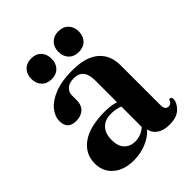

<svg xmlns="http://www.w3.org/2000/svg" viewBox="-179 -710 820 820"><g transform="rotate(-45 230.5 -300.0)"><path d="M23 -99Q23 -157.5 71 -192Q119 -226.5 211.5 -226.5Q230.5 -226.5 246.2 -224Q262 -221.5 275.5 -217.5V-350Q275.5 -420.5 217 -420.5Q189 -420.5 174.5 -407Q160 -393.5 160 -375V-343.5Q160 -316 142.8 -299.8Q125.5 -283.5 96 -283.5Q44.5 -283.5 44.5 -334Q44.5 -362.5 66 -389Q87.5 -415.5 130.2 -432.2Q173 -449 236 -449Q317 -449 357.5 -414.5Q398 -380 398 -318.5V-77Q398 -48.5 418.5 -48.5Q434.5 -48.5 439.5 -64.5Q442 -69 446.5 -69Q456 -69 456 -56Q456 -35.5 434 -13Q412 9.5 366.5 9.5Q331 9.5 309.8 -5.5Q288.5 -20.5 284.5 -44.5Q261 -18.5 225.8 -4.5Q190.5 9.5 151 9.5Q92.5 9.5 57.8 -20.5Q23 -50.5 23 -99ZM145 -119.5Q145 -82 163.5 -62.8Q182 -43.5 212 -43.5Q248 -43.5 275.5 -68V-191.5Q250 -201 221.5 -201Q185.5 -201 165.2 -179.5Q145 -158 145 -119.5ZM148.5 -484Q120.5 -484 103.8 -501.2Q87 -518.5 87 -546.5Q87 -574.5 103.8 -591.8Q120.5 -609 148.5 -609Q176.5 -609 193 -591.8Q209.5 -574.5 209.5 -546.5Q209.5 -518.5 193 -501.2Q176.5 -484 148.5 -484ZM312 -484Q284 -484 267.2 -501.2Q250.5 -518.5 250.5 -546.5Q250.5 -574.5 267.5 -591.8Q284.5 -609 312 -609Q340.5 -609 357.2 -591.8Q374 -574.5 374 -546.5Q374 -518.5 357.2 -501.2Q340.5 -484 312 -484Z"/></g></svg>

Font: Fraunces 144pt Soft SemiBold
Style: Regular
Weight: 600
Version: Version 1.000;[b76b70a41]